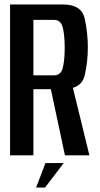

<svg xmlns="http://www.w3.org/2000/svg" viewBox="-20 -695 447 859"><path d="M25 -675H262Q345.5 -675 359.2 -611Q373 -547 373 -482.5Q373 -418.5 358.8 -357.2Q344.5 -296 260 -296H129.5V0H25ZM222.5 -358Q252.5 -358 261 -392.2Q269.5 -426.5 269.5 -481.5Q269.5 -536.5 261 -571.2Q252.5 -606 222.5 -606H129.5V-358ZM203 -317.5 300.5 -325 380 0H270.5ZM265 34.5 181.5 144H141.5L183.5 34.5Z"/></svg>

Font: Anybody Narrow Medium
Style: Regular
Weight: 500
Width: 3
Designer: Tyler Finck
Foundry: Etcetera Type Company
Version: Version 1.000; ttfautohint (v1.8)